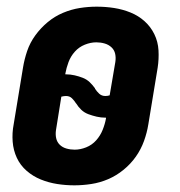

<svg xmlns="http://www.w3.org/2000/svg" viewBox="-20 -548 540 576"><path d="M203 8Q177 8 151.5 4Q126 0 102.5 -9.5Q79 -19 60 -35.5Q41 -52 30.5 -74.5Q20 -97 18 -123Q16 -149 21 -175L49 -345Q53 -370 61.5 -395Q70 -420 86 -442Q102 -464 123 -481.5Q144 -499 169 -509.5Q194 -520 219.5 -524Q245 -528 270 -528Q297 -528 322.5 -524Q348 -520 371.5 -510.5Q395 -501 413.5 -484.5Q432 -468 443 -445.5Q454 -423 455.5 -397Q457 -371 453 -345L425 -175Q421 -150 412 -125Q403 -100 387.5 -78Q372 -56 350.5 -38.5Q329 -21 304.5 -10.5Q280 0 254 4Q228 8 203 8ZM296 -260Q299 -260 302.5 -260.5Q306 -261 309 -262L326 -362Q328 -375 325.5 -386.5Q323 -398 314.5 -406Q306 -414 294 -417.5Q282 -421 269 -421Q252 -421 234.5 -414Q217 -407 204.5 -393Q192 -379 185.5 -361.5Q179 -344 176 -327V-325H178Q191 -325 204 -322Q217 -319 228.5 -314.5Q240 -310 249 -301.5Q258 -293 265 -283V-282Q270 -274 277.5 -267Q285 -260 296 -260ZM204 -99Q221 -99 238.5 -106Q256 -113 268.5 -127Q281 -141 288 -158.5Q295 -176 298 -193V-195H296Q283 -195 270 -198Q257 -201 245 -205.5Q233 -210 224 -218.5Q215 -227 209 -237L208 -238Q203 -246 196 -253Q189 -260 178 -260Q175 -260 171.5 -259.5Q168 -259 164 -258L148 -158Q146 -145 148.5 -133.5Q151 -122 159 -114Q167 -106 179 -102.5Q191 -99 204 -99Z"/></svg>

Font: Iosevka Curly Heavy
Style: Italic
Weight: 900
Italic angle: -9°
Monospace: yes
Designer: Belleve Invis
Foundry: Belleve Invis
Version: Version 22.1.2; ttfautohint (v1.8.4)